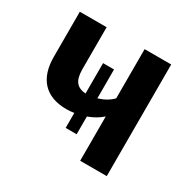

<svg xmlns="http://www.w3.org/2000/svg" viewBox="-123 -659 796 788"><g transform="rotate(30 275.5 -264.5)"><path d="M348 -529V-296C332 -279 310 -266 281 -257V-394H229V-250C188 -253 168 -275 168 -330V-529H41V-315C41 -214 92 -155 193 -155C205 -155 217 -156 229 -158V-87H281V-171C306 -180 329 -193 348 -210V0H474V-529Z"/></g></svg>

Font: Fira Sans Medium
Style: Regular
Weight: 500
Designer: Carrois Corporate & Edenspiekermann AG
Foundry: Carrois Corporate GbR & Edenspiekermann AG
Version: Version 4.203